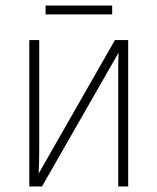

<svg xmlns="http://www.w3.org/2000/svg" viewBox="-20 -675 570 695"><path d="M86 0V-530H122V-136Q122 -112 121.5 -91.5Q121 -71 120 -47L396 -530H444V0H408V-392Q408 -416 408 -438Q408 -460 409 -484L132 0ZM145 -623V-655H386V-623Z"/></svg>

Font: Noto Sans Mono Condensed ExtraLight
Style: Regular
Weight: 200
Width: 3
Designer: Monotype Design Team
Foundry: Monotype Imaging Inc.
Version: Version 2.014; ttfautohint (v1.8.4.7-5d5b)